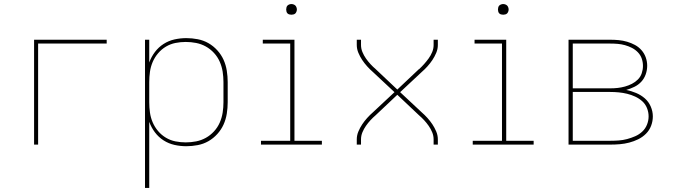

<svg xmlns="http://www.w3.org/2000/svg" viewBox="-20 -717 3340 952"><path d="M149 0V-520H509V-501H169V0Z M699 215V-520H720V-407Q730 -435 748 -459Q766 -483 791 -499Q816 -515 845 -521.5Q874 -528 904 -528Q932 -528 960.5 -522.5Q989 -517 1013.5 -503Q1038 -489 1057.5 -467.5Q1077 -446 1088.5 -420.5Q1100 -395 1104.5 -366.5Q1109 -338 1109 -310V-210Q1109 -182 1104.5 -153.5Q1100 -125 1088.5 -99.5Q1077 -74 1057.5 -52.5Q1038 -31 1013.5 -17Q989 -3 960.5 2.5Q932 8 904 8Q874 8 845 1.5Q816 -5 791 -21Q766 -37 748 -61Q730 -85 720 -113V215ZM901 -11Q927 -11 952.5 -16Q978 -21 1000.5 -33.5Q1023 -46 1041 -65.5Q1059 -85 1069.5 -109Q1080 -133 1084 -158.5Q1088 -184 1088 -210V-310Q1088 -336 1084 -361.5Q1080 -387 1069.5 -411Q1059 -435 1041 -454.5Q1023 -474 1000.5 -486.5Q978 -499 952.5 -504Q927 -509 901 -509Q875 -509 850 -504Q825 -499 803 -486Q781 -473 764 -453Q747 -433 737 -409.5Q727 -386 723.5 -361Q720 -336 720 -310V-210Q720 -184 723.5 -159Q727 -134 737 -110.5Q747 -87 764 -67Q781 -47 803 -34Q825 -21 850 -16Q875 -11 901 -11Z M1274 0V-19H1419V-501H1283V-520H1440V-19H1576V0ZM1425 -644Q1420 -644 1414.5 -645.5Q1409 -647 1405.5 -650.5Q1402 -654 1400.5 -659.5Q1399 -665 1399 -670Q1399 -675 1400.5 -680.5Q1402 -686 1405.5 -689.5Q1409 -693 1414.5 -695Q1420 -697 1425 -697Q1430 -697 1435.5 -695Q1441 -693 1444.5 -689.5Q1448 -686 1450 -680.5Q1452 -675 1452 -670Q1452 -665 1450 -659.5Q1448 -654 1444.5 -650.5Q1441 -647 1435.5 -645.5Q1430 -644 1425 -644Z M1749 0V-26Q1749 -46 1757 -65Q1765 -84 1776 -100.5Q1787 -117 1800.5 -132Q1814 -147 1829 -160L1936 -260L1829 -360Q1814 -373 1800.5 -388Q1787 -403 1776 -419.5Q1765 -436 1757 -455Q1749 -474 1749 -494V-520H1770V-494Q1770 -476 1777 -459Q1784 -442 1794.5 -427Q1805 -412 1817 -399Q1829 -386 1843 -374L1950 -273L2057 -374H2058Q2071 -386 2083 -399.5Q2095 -413 2105.5 -427.5Q2116 -442 2123 -459Q2130 -476 2130 -494V-520H2151V-494Q2151 -474 2143 -455Q2135 -436 2124 -419.5Q2113 -403 2099.5 -388Q2086 -373 2071 -360L1964 -260L2071 -160Q2086 -147 2099.5 -132Q2113 -117 2124 -100.5Q2135 -84 2143 -65Q2151 -46 2151 -26V0H2130V-26Q2130 -44 2123 -61Q2116 -78 2105.5 -93Q2095 -108 2083 -121Q2071 -134 2057 -146L1950 -247L1843 -146Q1829 -134 1817 -121Q1805 -108 1794.5 -93Q1784 -78 1777 -61Q1770 -44 1770 -26V0Z M2324 0V-19H2469V-501H2333V-520H2490V-19H2626V0ZM2475 -644Q2470 -644 2464.5 -645.5Q2459 -647 2455.5 -650.5Q2452 -654 2450.5 -659.5Q2449 -665 2449 -670Q2449 -675 2450.5 -680.5Q2452 -686 2455.5 -689.5Q2459 -693 2464.5 -695Q2470 -697 2475 -697Q2480 -697 2485.5 -695Q2491 -693 2494.5 -689.5Q2498 -686 2500 -680.5Q2502 -675 2502 -670Q2502 -665 2500 -659.5Q2498 -654 2494.5 -650.5Q2491 -647 2485.5 -645.5Q2480 -644 2475 -644Z M2799 0V-520H3006Q3027 -520 3048 -518Q3069 -516 3089.5 -510Q3110 -504 3128.5 -494Q3147 -484 3161 -468Q3175 -452 3182 -432Q3189 -412 3189 -391Q3189 -369 3181.5 -348Q3174 -327 3159.5 -311.5Q3145 -296 3125.5 -286.5Q3106 -277 3085 -271Q3110 -266 3134 -256Q3158 -246 3177 -229.5Q3196 -213 3206.5 -189Q3217 -165 3217 -140Q3217 -116 3208.5 -93.5Q3200 -71 3183 -54Q3166 -37 3144.5 -26.5Q3123 -16 3100 -10Q3077 -4 3053.5 -2Q3030 0 3006 0ZM2820 -279H3006Q3025 -279 3043 -281Q3061 -283 3079 -288Q3097 -293 3113.5 -301.5Q3130 -310 3143 -323Q3156 -336 3162 -354Q3168 -372 3168 -390Q3168 -409 3162 -426.5Q3156 -444 3143 -457.5Q3130 -471 3113.5 -479.5Q3097 -488 3079 -493Q3061 -498 3043 -499.5Q3025 -501 3006 -501H2820ZM2820 -19H3006Q3027 -19 3048 -20.5Q3069 -22 3089.5 -27.5Q3110 -33 3129.5 -41.5Q3149 -50 3164.5 -64.5Q3180 -79 3188 -99Q3196 -119 3196 -140Q3196 -161 3188 -181Q3180 -201 3164.5 -215Q3149 -229 3129.5 -238Q3110 -247 3089.5 -252Q3069 -257 3048 -259Q3027 -261 3006 -261H2820Z"/></svg>

Font: Zed Sans Thin Extended
Style: Regular
Weight: 100
Width: 7
Designer: Belleve Invis
Foundry: Belleve Invis
Version: Version 1.0.0; ttfautohint (v1.8.4)